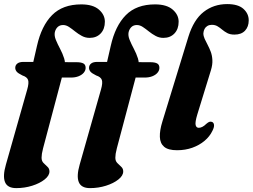

<svg xmlns="http://www.w3.org/2000/svg" viewBox="-33 -740 1267 963"><path d="M209 -351 238 -428.5 351.5 -428Q373 -428 384.8 -422Q396.5 -416 396.5 -399.5Q396.5 -386.5 387 -375.2Q377.5 -364 361 -357.5Q344.5 -351 322.5 -351ZM43.5 -399.5Q43.5 -413 53.8 -421.2Q64 -429.5 85 -429.5H134L152.5 -510Q175 -610.5 228.2 -664.2Q281.5 -718 374.5 -718Q433 -718 463 -692Q493 -666 493 -631Q493 -594.5 472 -572.2Q451 -550 416.5 -550Q395.5 -550 377.5 -559.8Q359.5 -569.5 343.8 -582.2Q328 -595 313.2 -604.8Q298.5 -614.5 283.5 -614.5Q267 -614.5 256.5 -604.8Q246 -595 242 -578.5Q238.5 -561 247.2 -539.8Q256 -518.5 268.5 -495Q281 -471.5 288.8 -447Q296.5 -422.5 290 -399L183 4Q179 19 177.2 30.8Q175.5 42.5 175.5 51Q175.5 67.5 185.2 77.5Q195 87.5 205 96.5Q215 105.5 215 120Q215 141 190.8 160.2Q166.5 179.5 128.5 191.5Q90.5 203.5 48.5 203.5Q4.5 203.5 -7.8 173.5Q-20 143.5 -3.5 86L103.5 -291Q113 -324 107.8 -339Q102.5 -354 79.5 -361.5Q57 -372.5 50.2 -381.2Q43.5 -390 43.5 -399.5ZM579 -351 608 -428.5 721.5 -428Q743 -428 754.8 -422Q766.5 -416 766.5 -399.5Q766.5 -386.5 757 -375.2Q747.5 -364 731 -357.5Q714.5 -351 692.5 -351ZM413.5 -399.5Q413.5 -413 423.8 -421.2Q434 -429.5 455 -429.5H504L522.5 -510Q545 -610.5 598.2 -664.2Q651.5 -718 744.5 -718Q803 -718 833 -692Q863 -666 863 -631Q863 -594.5 842 -572.2Q821 -550 786.5 -550Q765.5 -550 747.5 -559.8Q729.5 -569.5 713.8 -582.2Q698 -595 683.2 -604.8Q668.5 -614.5 653.5 -614.5Q637 -614.5 626.5 -604.8Q616 -595 612 -578.5Q608.5 -561 617.2 -539.8Q626 -518.5 638.5 -495Q651 -471.5 658.8 -447Q666.5 -422.5 660 -399L553 4Q549 19 547.2 30.8Q545.5 42.5 545.5 51Q545.5 67.5 555.2 77.5Q565 87.5 575 96.5Q585 105.5 585 120Q585 141 560.8 160.2Q536.5 179.5 498.5 191.5Q460.5 203.5 418.5 203.5Q374.5 203.5 362.2 173.5Q350 143.5 366.5 86L473.5 -291Q483 -324 477.8 -339Q472.5 -354 449.5 -361.5Q427 -372.5 420.2 -381.2Q413.5 -390 413.5 -399.5ZM1106.5 -719.5Q1161.5 -719.5 1188 -695.5Q1214.5 -671.5 1214.5 -638Q1214.5 -606 1196 -586.2Q1177.5 -566.5 1143 -566.5Q1121.5 -566.5 1107.2 -574Q1093 -581.5 1081.5 -591.2Q1070 -601 1058 -608.2Q1046 -615.5 1029.5 -615.5Q1017 -615.5 1007.5 -610Q998 -604.5 993 -595Q988 -585.5 987 -573Q987 -559.5 993.5 -545.2Q1000 -531 1008.5 -515Q1017 -499 1024 -480.5Q1031 -462 1032.2 -439Q1033.5 -416 1025 -388L956.5 -165.5Q945 -127 948.2 -113Q951.5 -99 964 -99Q972.5 -99 982 -103.8Q991.5 -108.5 1002 -119Q1011.5 -127.5 1018.2 -129.2Q1025 -131 1031.5 -128Q1039.5 -124 1040.5 -112.8Q1041.5 -101.5 1032.5 -84Q1019 -55.5 992.8 -33.5Q966.5 -11.5 931.5 1Q896.5 13.5 855 13.5Q810.5 13.5 790.2 -3.8Q770 -21 768.8 -53.2Q767.5 -85.5 781.5 -130.5L912 -556Q938.5 -641.5 988.8 -680.5Q1039 -719.5 1106.5 -719.5Z"/></svg>

Font: Fraunces
Style: Bold Italic
Weight: 700
Italic angle: -16°
Version: Version 1.000;[b76b70a41]